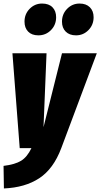

<svg xmlns="http://www.w3.org/2000/svg" viewBox="-47 -834 565 1081"><path d="M298 0Q254 117 174 169.5Q94 222 -25 227L-27 100Q38 92 72 71Q106 50 130 0H64L23 -534H215L198 -118L302 -534H498ZM91 -712Q91 -755 120 -784.5Q149 -814 190 -814Q228 -814 248.5 -793Q269 -772 269 -737Q269 -694 240 -664.5Q211 -635 169 -635Q132 -635 111.5 -656Q91 -677 91 -712ZM302 -712Q302 -755 331 -784.5Q360 -814 401 -814Q438 -814 459 -793Q480 -772 480 -737Q480 -694 451 -664.5Q422 -635 381 -635Q344 -635 323 -656Q302 -677 302 -712Z"/></svg>

Font: Fira Sans Extra Condensed Black
Style: Italic
Weight: 900
Width: 3
Italic angle: -8°
Designer: Carrois Corporate & Edenspiekermann AG
Foundry: Carrois Corporate GbR & Edenspiekermann AG
Version: Version 4.203